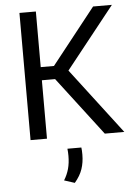

<svg xmlns="http://www.w3.org/2000/svg" viewBox="-59 -684 683 961"><g transform="rotate(-5 283.0 -203.0)"><path d="M448.5 0 224.5 -293.5H151.5V-359.5H224.5L445.5 -639H540L287 -320.5L286.5 -341L546.5 0ZM75.5 0V-639H158V0ZM325.5 59Q326.5 65.5 327 74.8Q327.5 84 327.5 94.5Q327.5 134 316.2 167.2Q305 200.5 277.5 232.5L225 215.5Q241.5 189 249.5 160Q257.5 131 257.5 95Q257.5 85.5 257 76.8Q256.5 68 255.5 59Z"/></g></svg>

Font: Anek Latin Medium
Style: Regular
Weight: 400
Version: Version 1.003